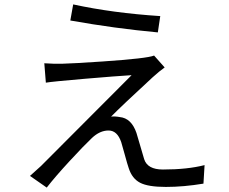

<svg xmlns="http://www.w3.org/2000/svg" viewBox="-20 -809 1040 871"><path d="M312 -789Q491 -750 707 -736L696 -662Q501 -680 299 -716ZM727 -503Q704 -487 672 -458Q530 -327 484 -280Q502 -282 523 -278Q576 -273 599 -206Q604 -191 615.5 -150Q627 -109 634 -87Q649 -40 719 -40Q830 -40 908 -60L903 24Q813 39 732.5 39Q652 39 615.5 20Q579 1 564 -46Q558 -63 546 -107.5Q534 -152 530 -164Q512 -217 472.5 -217Q433 -217 397 -183Q361 -149 295.5 -78Q230 -7 192 42L116 -11Q119 -13 166 -56Q206 -97 577 -468Q510 -464 363.5 -451.5Q217 -439 188 -434L181 -522Q220 -519 265 -520Q310 -521 444 -530Q649 -544 679 -557Z"/></svg>

Font: Swei Fan Sans CJK TC
Style: Regular
Weight: 400
Version: Version 2.130